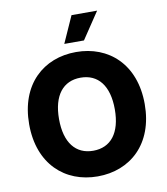

<svg xmlns="http://www.w3.org/2000/svg" viewBox="-101 -1041 991 1136"><g transform="rotate(-10 394.5 -473.5)"><path d="M334.5 -796.5H452.8L560 -956.7H406.2ZM741.5 -363.6C741.5 -604 589.5 -737.2 394.2 -737.2C198.2 -737.2 47.2 -604 47.2 -363.6C47.2 -124.3 198.2 9.9 394.2 9.9C589.5 9.9 741.5 -123.2 741.5 -363.6ZM561.8 -363.6C561.8 -221.2 499.3 -144.2 394.2 -144.2C289.4 -144.2 226.6 -221.2 226.6 -363.6C226.6 -506 289.4 -583.1 394.2 -583.1C499.3 -583.1 561.8 -506 561.8 -363.6Z"/></g></svg>

Font: TID UI Extra Bold
Style: Regular
Weight: 800
Designer: The TID Project Authors
Foundry: Bakken & Bæck
Version: Version 1.001;hotconv 1.0.109;makeotfexe 2.5.65596